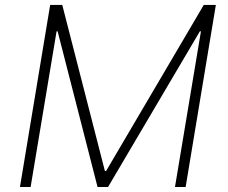

<svg xmlns="http://www.w3.org/2000/svg" viewBox="-20 -747 912 767"><path d="M180.4 -727.3H228.7L399.1 -63.9H403.8L794 -727.3H842.3L721.6 0H679L782.7 -621.8H778.4L411.6 0H369.7L210.2 -621.8H206L102.3 0H59.7Z"/></svg>

Font: Inter UI Extra Light
Style: Italic
Weight: 200
Italic angle: -9.39999°
Designer: Rasmus Andersson
Foundry: rsms
Version: 3.2;8d6f07862